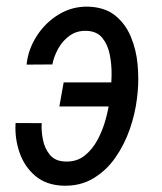

<svg xmlns="http://www.w3.org/2000/svg" viewBox="-20 -559 498 589"><path d="M245.1 -464.4Q216.3 -465.3 194.6 -450.2Q172.9 -435.1 159.2 -410.9Q145.5 -386.7 140.6 -361.3L61.5 -360.8Q66.4 -407.7 92.8 -448.7Q119.1 -489.7 160.2 -514.6Q201.2 -539.6 250 -538.6Q301.3 -537.1 333 -511.7Q364.7 -486.3 381.3 -446.5Q397.9 -406.7 402.1 -361.6Q406.2 -316.4 402.3 -275.9L399.9 -254.9Q394.5 -210 378.2 -162.8Q361.8 -115.7 334.2 -75.9Q306.6 -36.1 266.6 -12Q226.6 12.2 173.8 10.7Q121.6 8.8 88.4 -19.3Q55.2 -47.4 40 -90.8Q24.9 -134.3 27.8 -181.6L107.9 -181.2Q106.4 -156.7 111.8 -129.9Q117.2 -103 133.3 -83.7Q149.4 -64.5 179.7 -63.5Q214.8 -62 239.3 -81.3Q263.7 -100.6 279.8 -131.1Q295.9 -161.6 304.7 -194.8Q313.5 -228 316.9 -254.9L319.3 -275.4Q321.8 -297.4 322.3 -328.6Q322.8 -359.9 316.9 -390.6Q311 -421.4 294.2 -442.4Q277.3 -463.4 245.1 -464.4ZM367.7 -306.2 354.5 -232.4H162.1L175.3 -306.2Z"/></svg>

Font: Roboto Condensed
Style: Italic
Weight: 400
Italic angle: -12°
Designer: Christian Robertson
Foundry: Google
Version: Version 3.0